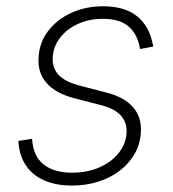

<svg xmlns="http://www.w3.org/2000/svg" viewBox="-20 -573 545 605"><path d="M207 11.7Q157.2 11.7 120.8 -3.9Q84.5 -19.5 63.5 -49.1Q42.5 -78.6 38.6 -120.1Q38.1 -124 38.1 -124.3Q38.1 -124.5 38.1 -128.9L81.1 -135.7Q84 -82 116.7 -55.4Q149.4 -28.8 208 -28.8Q254.4 -28.8 292.7 -45.4Q331.1 -62 354.2 -91.1Q377.4 -120.1 378.9 -157.2Q379.9 -188.5 360.1 -209.7Q340.3 -231 298.3 -241.7L214.8 -263.2Q155.3 -278.8 126.7 -311.5Q98.1 -344.2 101.6 -392.1Q104 -439.5 132.1 -475.8Q160.2 -512.2 205.1 -532.7Q250 -553.2 304.7 -553.2Q372.6 -553.2 411.4 -522.2Q450.2 -491.2 460.9 -435.1Q461.9 -432.1 462.2 -430.9Q462.4 -429.7 462.9 -426.3L421.4 -418.5Q414.1 -463.9 386 -488.8Q357.9 -513.7 303.7 -513.7Q260.3 -513.7 224.9 -497.3Q189.5 -481 168.5 -453.1Q147.5 -425.3 146 -390.1Q144.5 -357.9 165.5 -336.2Q186.5 -314.5 232.9 -302.7L314 -281.7Q371.6 -267.1 399.4 -235.1Q427.2 -203.1 423.8 -155.8Q421.9 -118.7 404.1 -87.9Q386.2 -57.1 356.7 -34.7Q327.1 -12.2 288.6 -0.2Q250 11.7 207 11.7Z"/></svg>

Font: Inter ExtraLight
Style: Italic
Weight: 250
Italic angle: -9.3988°
Designer: Rasmus Andersson
Foundry: rsms
Version: Version 4.001;git-66647c0bb